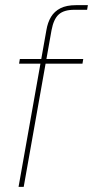

<svg xmlns="http://www.w3.org/2000/svg" viewBox="-20 -725 361 745"><path d="M52 0 160 -608Q165 -638 178 -659.5Q191 -681 214.5 -693Q238 -705 275 -705H321L318 -687H268Q228 -687 208 -669Q188 -651 180 -608L72 0ZM54 -478 57 -496H303L300 -478Z"/></svg>

Font: DM Sans 36pt Thin
Style: Italic
Weight: 250
Italic angle: -10°
Designer: Colophon Foundry, Jonny Pinhorn
Foundry: Colophon Foundry
Version: Version 4.004;gftools[0.9.30]